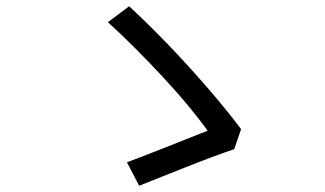

<svg xmlns="http://www.w3.org/2000/svg" viewBox="-20 -660 1040 614"><path d="M729 -183Q699 -173 657.5 -157.5Q616 -142 572 -124.5Q528 -107 489 -91.5Q450 -76 425 -66L386 -141Q410 -150 445 -163.5Q480 -177 518 -192Q556 -207 589.5 -220.5Q623 -234 644 -242Q622 -273 585 -318Q548 -363 502.5 -412Q457 -461 410.5 -507.5Q364 -554 325 -589L393 -640Q431 -605 473 -563Q515 -521 555.5 -477.5Q596 -434 633 -391.5Q670 -349 700.5 -311.5Q731 -274 751 -247Z"/></svg>

Font: Noto Sans HK
Style: Regular
Weight: 400
Designer: Ryoko NISHIZUKA 西塚涼子 (kana, bopomofo & ideographs); Paul D. Hunt (Latin, Greek & Cyrillic); Sandoll Communications 산돌커뮤니
Foundry: Adobe
Version: Version 2.004-H2;hotconv 1.0.118;makeotfexe 2.5.65603